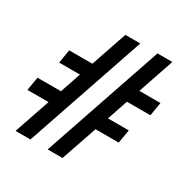

<svg xmlns="http://www.w3.org/2000/svg" viewBox="-160 -835 944 971"><g transform="rotate(30 312.0 -349.0)"><path d="M59.3 0H146.3L384.6 -698.2H297.6L225.9 -488.3H90.6L77.4 -409.4H198.9L158 -288.4H21L7.8 -209.5H131ZM246.8 0H333.5L405.5 -209.5H540.8L554 -288.4H432.5L473.4 -409.4H610.4L623.6 -488.3H500.4L571.7 -698.2H485.1Z"/></g></svg>

Font: Margiela Mono Italic Medium It
Style: Regular
Weight: 500
Designer: Mike Abbink, Paul van der Laan, Pieter van Rosmalen
Foundry: Bold Monday
Version: Version 2.003 2021